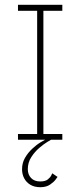

<svg xmlns="http://www.w3.org/2000/svg" viewBox="-20 -583 345 801"><path d="M135 -18V-545H161V-18ZM55 0V-24H240V0ZM55 -538V-563H240V-538ZM148 198Q124 198 107 188Q90 178 81 161Q72 144 72 123Q72 97 84 76Q96 55 114 38Q132 21 150.5 10Q169 -1 181 -7Q193 -13 193 -13V0Q193 0 178.5 8.5Q164 17 144.5 33.5Q125 50 110.5 72.5Q96 95 96 123Q96 145 109.5 159.5Q123 174 148 174Q169 174 179.5 165.5Q190 157 194 148.5Q198 140 198 140L220 155Q220 155 212.5 165.5Q205 176 189 187Q173 198 148 198Z"/></svg>

Font: Darker Grotesque Light Light
Style: Regular
Weight: 300
Version: Version 1.000;gftools[0.9.28]